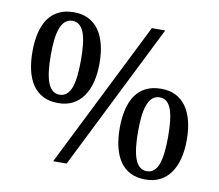

<svg xmlns="http://www.w3.org/2000/svg" viewBox="-80 -819 1056 925"><g transform="rotate(10 448.0 -357.0)"><path d="M373 -502.9Q373 -399.9 332 -341.3Q311.5 -312 280.8 -295.9Q250 -279.8 209 -279.8Q166 -279.8 135 -295.9Q104 -312 84 -341.3Q64 -370.6 54.4 -411.6Q44.9 -452.6 44.9 -502.9Q44.9 -553.2 54.4 -594Q64 -634.8 84 -664.1Q104 -692.9 135.3 -708.5Q166.5 -724.1 210 -724.1Q251 -724.1 281.5 -708.5Q312 -692.9 332.5 -664.1Q373 -605 373 -502.9ZM591.8 -713.9H657.2L300.8 0H234.9ZM134.8 -502.9Q134.8 -460 138.7 -426Q142.6 -392.1 151.4 -368.7Q169.4 -320.8 209 -320.8Q248.5 -320.8 266.6 -368.7Q274.9 -392.1 278.6 -426Q282.2 -460 282.2 -502.9Q282.2 -545.4 278.6 -578.6Q274.9 -611.8 266.6 -635.3Q248.5 -682.1 210 -682.1Q169.9 -682.1 151.9 -635.3Q142.6 -611.8 138.7 -578.6Q134.8 -545.4 134.8 -502.9ZM851.1 -212.9Q851.1 -109.9 810.1 -51.3Q789.6 -22 758.8 -6.1Q728 9.8 687 9.8Q644 9.8 613 -6.1Q582 -22 562 -51.3Q542.5 -80.6 532.7 -121.6Q522.9 -162.6 522.9 -212.9Q522.9 -263.2 532.5 -304Q542 -344.7 562 -374Q582 -402.8 613.3 -418.5Q644.5 -434.1 688 -434.1Q729 -434.1 759.5 -418.5Q790 -402.8 810.5 -374Q851.1 -314.9 851.1 -212.9ZM612.8 -212.9Q612.8 -169.9 616.7 -136Q620.6 -102.1 629.4 -78.6Q647.5 -30.8 687 -30.8Q727.1 -30.8 744.1 -78.6Q752.4 -102.1 756.1 -136Q759.8 -169.9 759.8 -212.9Q759.8 -255.4 756.1 -288.6Q752.4 -321.8 744.1 -345.2Q727.1 -392.1 688 -392.1Q647.9 -392.1 629.9 -345.2Q620.6 -321.8 616.7 -288.6Q612.8 -255.4 612.8 -212.9Z"/></g></svg>

Font: Koh Santepheap
Style: Regular
Weight: 400
Designer: Danh Hong
Version: Version 2.002; ttfautohint (v1.8.3)